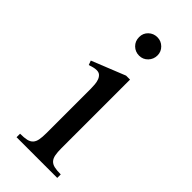

<svg xmlns="http://www.w3.org/2000/svg" viewBox="-170 -520 551 551"><g transform="rotate(45 105.0 -244.5)"><path d="M147.9 -452.1Q147.9 -436.5 137.2 -425.3Q126.5 -414.1 110.8 -414.1Q95.2 -414.1 84.2 -424.8Q73.2 -435.5 73.2 -452.1Q73.2 -467.8 84.2 -478.3Q95.2 -488.8 110.8 -488.8Q126 -488.8 137 -478Q147.9 -467.3 147.9 -452.1ZM27.8 0V-14.2Q44.4 -14.2 54.7 -16.6Q64.9 -19 70.6 -25.4Q76.2 -31.7 78.1 -42.2Q80.1 -52.7 80.1 -68.8V-249Q80.1 -257.3 79.3 -266.1Q78.6 -274.9 75.9 -282.2Q73.2 -289.6 68.1 -294.2Q63 -298.8 54.2 -298.8Q48.3 -298.8 41.5 -297.1Q34.7 -295.4 27.8 -293L22.9 -306.2L125 -347.2H141.1V-68.8Q141.1 -52.7 143.1 -42.2Q145 -31.7 150.6 -25.4Q156.2 -19 166.3 -16.6Q176.3 -14.2 192.9 -14.2V0Z"/></g></svg>

Font: Scheherazade Rohingya
Style: Regular
Weight: 400
Designer: SIL International
Foundry: SIL International
Version: Version 2.000 (build 440/429)